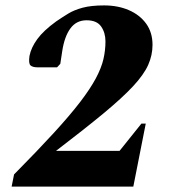

<svg xmlns="http://www.w3.org/2000/svg" viewBox="-20 -690 640 710"><path d="M23 0 32 -45Q119 -133 179 -198.5Q239 -264 276.5 -313Q314 -362 334.5 -400.5Q355 -439 362.5 -471.5Q370 -504 370 -537Q370 -569 354 -592Q338 -615 300 -615Q262 -615 240 -584.5Q218 -554 210 -500L203 -454L191 -441H119Q101 -441 93 -448Q85 -455 89 -483Q95 -514 118 -545.5Q141 -577 188 -611Q210 -626 232 -639.5Q254 -653 285.5 -661.5Q317 -670 365 -670Q416 -670 456.5 -652.5Q497 -635 520.5 -602.5Q544 -570 544 -524Q544 -486 528 -450Q512 -414 472 -371Q432 -328 362.5 -270.5Q293 -213 187 -132H422L503 -233H519L473 0Z"/></svg>

Font: Spectral ExtraBold
Style: Italic
Weight: 800
Italic angle: -10°
Designer: Jean-Baptiste Levee
Foundry: Production Type
Version: Version 2.001